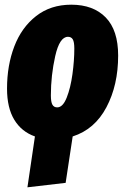

<svg xmlns="http://www.w3.org/2000/svg" viewBox="-20 -574 534 819"><path d="M290 8 260 206 97 225 129 8Q72 -12 41 -63Q10 -114 10 -196Q10 -295 41 -376Q72 -457 134 -505.5Q196 -554 284 -554Q378 -554 431 -499.5Q484 -445 484 -337Q484 -211 434 -116.5Q384 -22 290 8ZM297 -367Q297 -395 290.5 -406Q284 -417 270 -417Q234 -417 215.5 -334.5Q197 -252 197 -167Q197 -139 203.5 -127.5Q210 -116 224 -116Q248 -116 264.5 -157.5Q281 -199 289 -257.5Q297 -316 297 -367Z"/></svg>

Font: Fira Sans Extra Condensed Black
Style: Italic
Weight: 900
Width: 3
Italic angle: -8°
Designer: Carrois Corporate & Edenspiekermann AG
Foundry: Carrois Corporate GbR & Edenspiekermann AG
Version: Version 4.203